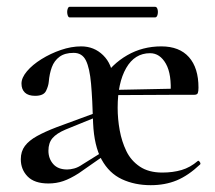

<svg xmlns="http://www.w3.org/2000/svg" viewBox="-20 -531 631 563"><path d="M422 12Q375 12 337.5 -5.5Q300 -23 278 -63Q256 -103 253 -170Q251 -240 247 -285.5Q243 -331 232 -353.5Q221 -376 196 -376Q170 -376 154.5 -364.5Q139 -353 132 -334Q125 -315 123 -291Q122 -279 115 -264.5Q108 -250 83 -250Q63 -250 53 -259.5Q43 -269 43 -286Q43 -303 59 -322Q75 -341 101.5 -357.5Q128 -374 158.5 -384.5Q189 -395 218 -395Q256 -395 282.5 -369Q309 -343 312 -299Q314 -287 316.5 -275Q319 -263 321.5 -249Q324 -235 325 -215Q325 -182 331 -149Q337 -116 350.5 -88Q364 -60 390 -42.5Q416 -25 456 -25Q487 -25 512.5 -32.5Q538 -40 560 -59Q562 -61 565.5 -56.5Q569 -52 567 -49Q532 -16 498 -2Q464 12 422 12ZM297 -252 296 -267 492 -271V-253ZM325 -215 280 -299Q308 -343 353 -369Q398 -395 453 -395Q506 -395 534 -363.5Q562 -332 562 -274Q562 -263 560 -258Q558 -253 549 -253H480Q484 -313 466.5 -344Q449 -375 420 -375Q375 -375 350 -331.5Q325 -288 325 -215ZM122 7Q81 7 61 -13.5Q41 -34 41 -64Q41 -87 53 -103Q65 -119 88.5 -132Q112 -145 146 -158L260 -200L263 -188L172 -151Q146 -140 134 -126Q122 -112 122 -89Q122 -66 136 -50Q150 -34 177 -34Q186 -34 197.5 -37Q209 -40 222 -49L283 -87L284 -74L211 -23Q186 -7 165.5 0Q145 7 122 7ZM184 -480Q180 -480 178 -488Q176 -496 178 -503.5Q180 -511 184 -511H435Q440 -511 442 -503.5Q444 -496 442 -488Q440 -480 435 -480Z"/></svg>

Font: Cormorant Garamond Light Medium
Style: Regular
Weight: 500
Version: Version 4.001